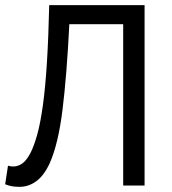

<svg xmlns="http://www.w3.org/2000/svg" viewBox="-22 -720 666 745"><path d="M456 -626H247Q237 -426 220.5 -293.5Q204 -161 171 -87Q149 -39 119 -17Q89 5 54 5Q36 5 23 2.5Q10 0 -2 -5L9 -77Q19 -74 30 -74Q47 -74 63.5 -85Q80 -96 96 -126Q110 -153 122.5 -198Q135 -243 144.5 -312Q154 -381 160 -476.5Q166 -572 169 -700H539V0H456Z"/></svg>

Font: PT Sans
Style: Regular
Weight: 400
Version: Version 2.003W OFL; ttfautohint (v1.6)